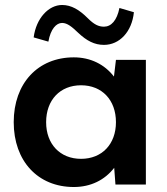

<svg xmlns="http://www.w3.org/2000/svg" viewBox="-20 -740 670 770"><path d="M443 0H565V-500H445L437 -433C399 -482 343 -510 276 -510C132 -510 35 -406 35 -250C35 -94 132 10 276 10C344 10 400 -18 438 -67ZM305 -103C221 -103 165 -162 165 -250C165 -339 221 -398 305 -398C389 -398 445 -339 445 -250C445 -162 389 -103 305 -103ZM517 -691 459 -708C449 -658 426 -633 397 -633C375 -633 357 -642 332 -667C298 -701 266 -720 229 -720C175 -720 125 -667 115 -590L174 -573C183 -624 206 -648 229 -648C250 -648 269 -632 293 -609C328 -576 359 -560 397 -560C459 -560 509 -612 517 -691Z"/></svg>

Font: Gully SemiBold
Style: Regular
Weight: 600
Designer: jaikishan Patel
Foundry: MagicType
Version: Version 1.000;Glyphs 3.2 (3242)